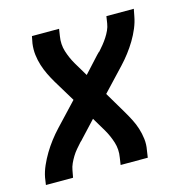

<svg xmlns="http://www.w3.org/2000/svg" viewBox="-85 -610 669 690"><g transform="rotate(-15 250.0 -265.0)"><path d="M3 0 7 -27Q11 -48 20.5 -69.5Q30 -91 42 -111Q54 -131 68.5 -150Q83 -169 99 -186L178 -270L129 -351Q119 -368 110.5 -385.5Q102 -403 96 -422Q90 -441 87.5 -461.5Q85 -482 88 -504L93 -530H194L190 -504Q185 -474 193.5 -447Q202 -420 216 -396L247 -344L302 -404Q304 -406 306.5 -408.5Q309 -411 311 -413Q311 -413 311 -413Q311 -413 311 -413Q311 -413 311 -413Q311 -413 312 -413Q321 -423 329.5 -433.5Q338 -444 345.5 -455.5Q353 -467 358.5 -479Q364 -491 366 -504L370 -530H472L467 -504Q463 -482 454 -460.5Q445 -439 433 -419Q421 -399 406.5 -380Q392 -361 376 -344L297 -260L345 -179Q355 -162 364 -144.5Q373 -127 379 -108Q385 -89 387.5 -68.5Q390 -48 386 -27L382 0H281L285 -27Q290 -56 281.5 -83Q273 -110 259 -134L228 -186L172 -126Q170 -124 168 -121.5Q166 -119 163 -117Q163 -117 163 -117Q163 -117 163 -117Q163 -117 163 -117Q163 -117 163 -117Q154 -107 145 -96.5Q136 -86 129 -74.5Q122 -63 116.5 -51Q111 -39 109 -27L104 0Z"/></g></svg>

Font: iosevka_custom_sans_ss08 SmBd
Style: Italic
Weight: 600
Italic angle: -10°
Designer: Belleve Invis
Foundry: Belleve Invis
Version: Version 10.3.0; ttfautohint (v1.8.3)